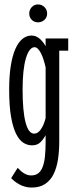

<svg xmlns="http://www.w3.org/2000/svg" viewBox="-20 -637 335 859"><path d="M245.1 -4.9Q245.1 39.1 239.3 76.9Q233.4 114.7 219.5 142.6Q205.6 170.4 181.6 186.3Q157.7 202.1 122.1 202.1Q105.5 202.1 91.8 198.2Q78.1 194.3 66.9 188.2Q55.7 182.1 46.4 174.8Q37.1 167.5 29.8 160.2L59.1 113.8Q64 118.7 70.1 124.8Q76.2 130.9 83.7 136Q91.3 141.1 100.1 144.5Q108.9 147.9 119.1 147.9Q139.2 147.9 151.9 137.7Q164.6 127.4 171.6 107.9Q178.7 88.4 181.4 60.3Q184.1 32.2 184.1 -3.9V-32.2Q172.9 -11.7 159.4 0.7Q146 13.2 123 13.2Q102.5 13.2 84.2 1.5Q65.9 -10.3 51.8 -38.8Q37.6 -67.4 29.3 -115.5Q21 -163.6 21 -235.8Q21 -297.4 28.3 -342.8Q35.6 -388.2 48.8 -418.2Q62 -448.2 80.6 -463.1Q99.1 -478 121.1 -478Q140.6 -478 156.7 -464.4Q172.9 -450.7 184.1 -430.2V-464.8H285.2V-410.2H245.1ZM132.8 -39.1Q149.4 -39.1 162.6 -57.9Q175.8 -76.7 184.1 -108.9V-335.9Q180.2 -353 175 -369.4Q169.9 -385.7 163.6 -398.2Q157.2 -410.6 149.9 -418.2Q142.6 -425.8 134.8 -425.8Q110.8 -425.8 95.9 -376.2Q81.1 -326.7 81.1 -235.8Q81.1 -140.6 94.2 -89.8Q107.4 -39.1 132.8 -39.1ZM110.8 -576.2Q110.8 -593.3 122.1 -605.2Q133.3 -617.2 149.9 -617.2Q167 -617.2 179 -605.2Q190.9 -593.3 190.9 -576.2Q190.9 -559.6 179 -548.3Q167 -537.1 149.9 -537.1Q133.3 -537.1 122.1 -548.3Q110.8 -559.6 110.8 -576.2Z"/></svg>

Font: Stint Ultra Condensed
Style: Regular
Weight: 400
Width: 1
Designer: Astigmatic (AOETI)
Foundry: Astigmatic (AOETI)
Version: Version 1.000